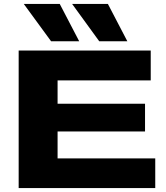

<svg xmlns="http://www.w3.org/2000/svg" viewBox="-20 -957 845 977"><path d="M75 0V-700H747V-548H273V-429H718V-288H273V-151H770V0ZM485 -747 347 -937H529L628 -747ZM240 -747 101 -937H284L383 -747Z"/></svg>

Font: Georama Extended
Style: Bold
Weight: 700
Width: 7
Designer: Jean-Baptiste Levee
Foundry: Production Type
Version: Version 1.000